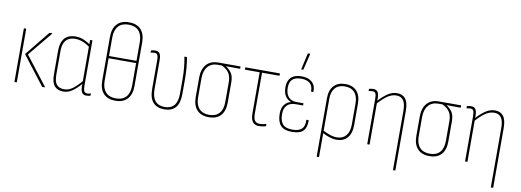

<svg xmlns="http://www.w3.org/2000/svg" viewBox="-66 -1097 4576 1685"><g transform="rotate(10 2222.0 -255.0)"><path d="M322 0Q320 0 318 -2L124 -254Q121 -257 124 -261L299 -477Q302 -479 304 -479H322Q328 -479 324 -474L147 -259L343 -5Q344 -3 343.5 -1.5Q343 0 341 0ZM76 0Q72 0 72 -4V-475Q72 -479 76 -479H90Q93 -479 93 -475V-4Q93 0 90 0Z M509 8Q457 8 429.5 -23Q402 -54 402 -127V-333Q402 -391 419 -425Q436 -459 465.5 -473Q495 -487 533 -487Q573 -487 606.5 -472Q640 -457 668 -438L667 -415Q631 -442 598 -454Q565 -466 534 -466Q503 -466 478 -454.5Q453 -443 438 -414.5Q423 -386 423 -334V-129Q423 -65 445.5 -39Q468 -13 513 -13Q553 -13 590 -41Q627 -69 667 -118V-92Q627 -46 589.5 -19Q552 8 509 8ZM714 8Q686 8 674 -11Q662 -30 662 -70V-95V-103V-425V-433V-475Q662 -479 666 -479H680Q683 -479 683 -475V-74Q683 -42 690.5 -27Q698 -12 717 -12Q725 -12 733 -13Q741 -14 748 -17Q751 -19 751 -15V-1Q751 2 748 3Q741 5 732 6.5Q723 8 714 8Z M972 -691Q1042 -691 1079 -651.5Q1116 -612 1116 -535V-148Q1116 -72 1078.5 -32Q1041 8 972 8Q903 8 866 -31.5Q829 -71 829 -148V-535Q829 -611 866.5 -651Q904 -691 972 -691ZM972 -670Q913 -670 881.5 -635Q850 -600 850 -534V-369H1095V-534Q1095 -600 1064 -635Q1033 -670 972 -670ZM972 -13Q1033 -13 1064 -48Q1095 -83 1095 -149V-349H850V-149Q850 -83 881.5 -48Q913 -13 972 -13Z M1408 8Q1343 8 1308 -30.5Q1273 -69 1273 -153V-405Q1273 -437 1266 -451.5Q1259 -466 1239 -466Q1232 -466 1224 -465Q1216 -464 1208 -462Q1204 -461 1204 -464V-477Q1204 -481 1207 -482Q1214 -484 1223.5 -485.5Q1233 -487 1242 -487Q1270 -487 1282 -469Q1294 -451 1294 -411V-152Q1294 -81 1323.5 -47Q1353 -13 1408 -13Q1463 -13 1492 -47Q1521 -81 1521 -153V-281Q1521 -337 1516 -387Q1511 -437 1503 -475Q1502 -479 1507 -479H1521Q1524 -479 1526 -475Q1533 -437 1537.5 -388Q1542 -339 1542 -283V-155Q1542 -70 1508 -31Q1474 8 1408 8Z M1805 8Q1736 8 1699 -32Q1662 -72 1662 -147V-320Q1662 -394 1699 -436.5Q1736 -479 1804 -479H1999Q2003 -479 2003 -475V-462Q2003 -461 2002 -459.5Q2001 -458 1999 -458L1877 -459V-458Q1903 -442 1925 -413Q1947 -384 1947 -326V-147Q1947 -72 1910.5 -32Q1874 8 1805 8ZM1805 -13Q1863 -13 1894 -47.5Q1925 -82 1925 -148V-324Q1925 -366 1912.5 -392Q1900 -418 1880 -434Q1860 -450 1840 -459H1804Q1747 -459 1715 -422Q1683 -385 1683 -317V-148Q1683 -82 1714.5 -47.5Q1746 -13 1805 -13Z M2253 8Q2227 8 2210.5 -2.5Q2194 -13 2185.5 -35Q2177 -57 2177 -94V-458H2048Q2045 -458 2045 -462V-475Q2045 -479 2048 -479H2351Q2354 -479 2354 -475V-462Q2354 -458 2351 -458H2198V-94Q2198 -48 2212.5 -30Q2227 -12 2254 -12Q2269 -12 2283.5 -14.5Q2298 -17 2309 -21Q2314 -23 2314 -19V-4Q2314 -1 2309 0Q2301 3 2285.5 5.5Q2270 8 2253 8Z M2545 8Q2475 8 2444 -27Q2413 -62 2413 -132Q2413 -183 2436 -212Q2459 -241 2492 -248V-249Q2460 -261 2441 -290.5Q2422 -320 2422 -369Q2422 -426 2453.5 -456.5Q2485 -487 2546 -487Q2607 -487 2640.5 -456.5Q2674 -426 2671 -373Q2671 -369 2668 -369H2654Q2650 -369 2650 -372Q2651 -420 2624 -443Q2597 -466 2547 -466Q2494 -466 2468.5 -442Q2443 -418 2443 -367Q2443 -316 2468 -286.5Q2493 -257 2539 -257H2600Q2603 -257 2603 -254V-241Q2603 -237 2600 -237H2539Q2487 -237 2460.5 -210.5Q2434 -184 2434 -131Q2434 -71 2460 -41.5Q2486 -12 2546 -12Q2604 -12 2629.5 -36.5Q2655 -61 2653 -116Q2653 -119 2657 -119H2671Q2674 -119 2674 -115Q2675 -53 2646 -22.5Q2617 8 2545 8ZM2534 -546Q2531 -546 2532 -550L2564 -692Q2565 -694 2566 -694.5Q2567 -695 2568 -695H2582Q2586 -695 2585 -690L2551 -549Q2550 -546 2547 -546Z M2802 185Q2798 185 2798 181V-337Q2798 -409 2834.5 -448Q2871 -487 2936 -487Q3002 -487 3038 -448Q3074 -409 3074 -337V-146Q3074 -71 3039.5 -31.5Q3005 8 2944 8Q2912 8 2878.5 -3Q2845 -14 2810 -33V-55Q2844 -37 2877 -25Q2910 -13 2943 -13Q2994 -13 3023.5 -47.5Q3053 -82 3053 -146V-335Q3053 -398 3022.5 -432Q2992 -466 2936 -466Q2880 -466 2849.5 -432Q2819 -398 2819 -335V181Q2819 185 2816 185Z M3482 185Q3478 185 3478 181V-344Q3478 -407 3457.5 -436.5Q3437 -466 3395 -466Q3352 -466 3311.5 -436.5Q3271 -407 3233 -363V-387Q3273 -432 3313.5 -459.5Q3354 -487 3398 -487Q3447 -487 3473 -454Q3499 -421 3499 -346V181Q3499 185 3496 185ZM3220 0Q3216 0 3216 -4V-405Q3216 -437 3209 -451.5Q3202 -466 3182 -466Q3175 -466 3167 -465Q3159 -464 3151 -462Q3147 -461 3147 -464V-477Q3147 -481 3150 -482Q3157 -484 3166.5 -485.5Q3176 -487 3185 -487Q3213 -487 3225 -469Q3237 -451 3237 -411V-384V-375V-4Q3237 0 3234 0Z M3771 8Q3702 8 3665 -32Q3628 -72 3628 -147V-320Q3628 -394 3665 -436.5Q3702 -479 3770 -479H3965Q3969 -479 3969 -475V-462Q3969 -461 3968 -459.5Q3967 -458 3965 -458L3843 -459V-458Q3869 -442 3891 -413Q3913 -384 3913 -326V-147Q3913 -72 3876.5 -32Q3840 8 3771 8ZM3771 -13Q3829 -13 3860 -47.5Q3891 -82 3891 -148V-324Q3891 -366 3878.5 -392Q3866 -418 3846 -434Q3826 -450 3806 -459H3770Q3713 -459 3681 -422Q3649 -385 3649 -317V-148Q3649 -82 3680.5 -47.5Q3712 -13 3771 -13Z M4354 185Q4350 185 4350 181V-344Q4350 -407 4329.5 -436.5Q4309 -466 4267 -466Q4224 -466 4183.5 -436.5Q4143 -407 4105 -363V-387Q4145 -432 4185.5 -459.5Q4226 -487 4270 -487Q4319 -487 4345 -454Q4371 -421 4371 -346V181Q4371 185 4368 185ZM4092 0Q4088 0 4088 -4V-405Q4088 -437 4081 -451.5Q4074 -466 4054 -466Q4047 -466 4039 -465Q4031 -464 4023 -462Q4019 -461 4019 -464V-477Q4019 -481 4022 -482Q4029 -484 4038.5 -485.5Q4048 -487 4057 -487Q4085 -487 4097 -469Q4109 -451 4109 -411V-384V-375V-4Q4109 0 4106 0Z"/></g></svg>

Font: Sofia Sans Condensed Thin
Style: Regular
Weight: 250
Version: Version 4.100